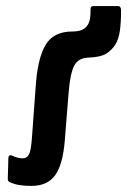

<svg xmlns="http://www.w3.org/2000/svg" viewBox="-20 -599 418 631"><path d="M83.4 12Q61.7 12 45.3 9.5Q29 7 12.5 0Q5.6 -3 5.6 -10.9L7.5 -80.1Q7.5 -85.1 10.7 -87.6Q14 -90 19.4 -87.6Q39 -78.6 55 -78.6Q68 -78.6 75 -91.1Q81.9 -103.6 84.9 -145.1L97 -310.1Q102.5 -403 128.5 -449.3Q154.4 -495.5 218.3 -495.5Q244.3 -495.5 257.2 -505.2Q270.2 -515 274.2 -530.4Q276.7 -540.4 277.2 -551Q277.7 -561.5 277.7 -570Q277.7 -579 287.2 -579H367.9Q377.8 -579 377.8 -564.6Q377.8 -523.5 373.8 -496.8Q369.8 -470.2 359.3 -452.7Q347.4 -434.2 329.1 -422.7Q310.9 -411.2 271 -409.7Q237 -408.7 223.8 -383Q210.5 -357.2 205.5 -294.2L193 -137.7Q186.5 -57.4 161 -22.7Q135.5 12 83.4 12Z"/></svg>

Font: Sofia Sans Condensed
Style: Regular
Weight: 400
Designer: Botio Nikoltchev, Ani Petrova
Foundry: lettersoup
Version: Version 4.100